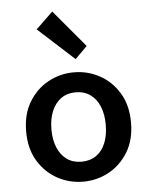

<svg xmlns="http://www.w3.org/2000/svg" viewBox="-56 -842 711 901"><g transform="rotate(-5 300.0 -392.0)"><path d="M300 12Q235 12 179 -18.5Q123 -49 88 -106.5Q53 -164 53 -245Q53 -327 88 -384.5Q123 -442 179 -472.5Q235 -503 300 -503Q365 -503 421 -472.5Q477 -442 512 -384.5Q547 -327 547 -245Q547 -164 512 -106.5Q477 -49 421 -18.5Q365 12 300 12ZM300 -82Q340 -82 369 -102Q398 -122 413 -159Q428 -196 428 -245Q428 -294 413 -331Q398 -368 369 -388.5Q340 -409 300 -409Q260 -409 231.5 -388.5Q203 -368 187.5 -331Q172 -294 172 -245Q172 -196 187.5 -159Q203 -122 231.5 -102Q260 -82 300 -82ZM314 -564 144 -719 224 -796 371 -621Z"/></g></svg>

Font: Source Code Pro SemiBold
Style: Regular
Weight: 600
Monospace: yes
Designer: Paul D. Hunt, Teo Tuominen
Foundry: Adobe Systems Incorporated
Version: Version 1.018;hotconv 1.0.116;makeotfexe 2.5.65601